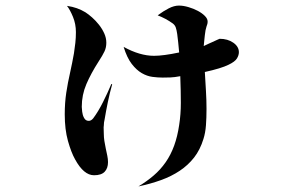

<svg xmlns="http://www.w3.org/2000/svg" viewBox="-20 -598 1040 688"><path d="M545 -543Q565 -558 584.5 -568Q604 -578 621 -578Q637 -578 655.5 -572.5Q674 -567 689 -559Q704 -551 714 -541Q724 -531 724 -521Q724 -516 723 -512Q722 -508 720 -503Q718 -497 716.5 -489.5Q715 -482 714 -472Q713 -466 712.5 -458Q712 -450 710 -433Q724 -440 729 -442Q734 -444 738 -446Q756 -454 761 -456.5Q766 -459 767 -459Q796 -459 816 -445Q836 -431 836 -411Q836 -400 829 -388.5Q822 -377 799 -366Q773 -353 714 -340Q716 -305 718 -272Q720 -239 720 -208Q720 -176 718 -149Q716 -122 709 -100Q697 -61 675.5 -33.5Q654 -6 624 14Q594 34 556.5 47.5Q519 61 476 70Q506 52 530.5 31Q555 10 573.5 -16.5Q592 -43 604 -76Q616 -109 622 -150Q628 -188 628 -229.5Q628 -271 626 -325Q605 -321 590.5 -320.5Q576 -320 563 -320Q546 -320 526.5 -322.5Q507 -325 488 -336Q469 -347 452 -369Q435 -391 423 -430Q481 -398 532 -398Q565 -398 622 -410Q620 -431 618.5 -446.5Q617 -462 615 -476Q613 -490 610 -499Q607 -508 599 -514Q574 -532 545 -543ZM220 -577Q240 -574 255.5 -568.5Q271 -563 286 -554Q297 -547 310 -535.5Q323 -524 334.5 -509.5Q346 -495 353.5 -478.5Q361 -462 361 -445Q361 -428 354.5 -414Q348 -400 333 -377Q306 -335 289.5 -296.5Q273 -258 273 -215Q273 -210 274.5 -197.5Q276 -185 281 -176Q286 -166 296 -165Q306 -164 314 -174Q332 -198 349 -232Q366 -266 379 -297L382 -296Q373 -264 366.5 -232.5Q360 -201 355 -171Q352 -159 352 -148Q351 -142 351.5 -135Q352 -128 352 -118Q352 -106 354 -93Q356 -80 359 -66Q362 -52 364.5 -40Q367 -28 367 -17Q367 5 355 17.5Q343 30 317 30Q280 30 249 -27Q235 -52 223.5 -93Q212 -134 212 -188Q212 -230 217.5 -266Q223 -302 231 -337Q235 -355 238.5 -372.5Q242 -390 245 -407Q248 -426 250 -444.5Q252 -463 252 -483Q252 -512 241.5 -537.5Q231 -563 220 -577Z"/></svg>

Font: XinYuGongZhangJiaSongA
Style: Regular
Weight: 900
Designer: XinYuGong
Foundry: Adobe Systems Incorporated
Version: Version 1.00